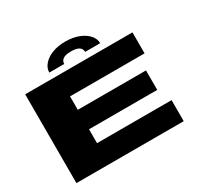

<svg xmlns="http://www.w3.org/2000/svg" viewBox="-174 -1054 1305 1264"><g transform="rotate(-30 478.5 -422.0)"><path d="M62.5 0V-675H878V-515.5H311.5V-413.5H830V-265.5H311.5V-160H878V0ZM465 -844Q521.5 -844 565.2 -826.8Q609 -809.5 633.8 -781.2Q658.5 -753 658.5 -719.5H544Q544 -769 465 -769Q421.5 -769 403.2 -755.5Q385 -742 385 -719.5H271.5Q271.5 -753 295.8 -781.2Q320 -809.5 363.5 -826.8Q407 -844 465 -844Z"/></g></svg>

Font: Anybody UltraExpanded ExtraBold
Style: Regular
Weight: 800
Width: 9
Designer: Tyler Finck
Foundry: Etcetera Type Company
Version: Version 1.010; ttfautohint (v1.8.3) -l 8 -r 50 -G 200 -x 14 